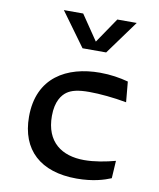

<svg xmlns="http://www.w3.org/2000/svg" viewBox="-90 -881 800 964"><g transform="rotate(10 310.0 -399.0)"><path d="M391 -532C222.5 -532 77.5 -453.5 77.5 -253C77.5 -84 181.5 12 366.5 12C450 12 507 -6.5 540.5 -20.5L546 -110C497.5 -97 440.5 -86 387.5 -86C273.5 -86 190 -143.5 190 -276.5C190 -352.5 219.5 -387 241 -402.5C264.5 -419 296.5 -427.5 354.5 -427.5C407.5 -427.5 480 -420.5 545 -408.5L535.5 -512.5C493 -524 444.5 -532 391 -532ZM157 -810H255.5L342.5 -682L429.5 -810H528.5L403 -637.5H282.5Z"/></g></svg>

Font: Monaspace Argon Medium
Style: Regular
Weight: 500
Designer: Riley Cran & the Lettermatic Team
Foundry: Lettermatic
Version: Version 1.000 (Monaspace Argon)